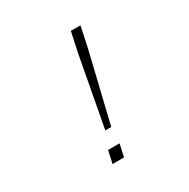

<svg xmlns="http://www.w3.org/2000/svg" viewBox="-158 -841 967 984"><g transform="rotate(-30 325.0 -349.0)"><path d="M362 -576 388 -698H445L419 -576L321 -168H286ZM248 -74H316L300 0H232Z"/></g></svg>

Font: Azeret Mono Thin
Style: Italic
Weight: 100
Italic angle: -12°
Designer: Martin Vácha
Foundry: Displaay
Version: Version 1.000; Glyphs 3.0.3, build 3074